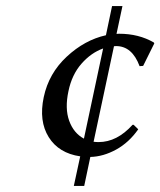

<svg xmlns="http://www.w3.org/2000/svg" viewBox="-20 -598 526 630"><path d="M347.7 -578.1H381.8L362.3 -486.8Q367.7 -486.8 370.6 -487.3Q435.5 -487.3 484.9 -458.5L486.3 -455.6L449.7 -381.8L438 -380.9Q413.6 -446.8 360.8 -446.8Q358.4 -446.8 354 -446.3L287.1 -132.8Q295.4 -131.8 303.7 -131.8Q363.8 -131.8 415 -188.5H418.5L433.6 -173.8Q403.3 -130.4 361.1 -107.2Q318.8 -84 276.4 -83L256.3 12.2H222.2L243.2 -85Q172.9 -95.2 139.9 -147.9Q106.9 -200.7 123.5 -279.3Q140.1 -357.4 199 -412.1Q257.8 -466.8 327.6 -482.4ZM255.4 -143.1 318.4 -439Q278.8 -424.8 247.3 -388.9Q215.8 -353 204.6 -298.8Q192.4 -242.2 207 -201.7Q221.7 -161.1 255.4 -143.1Z"/></svg>

Font: Linux Biolinum O
Style: Italic
Weight: 400
Italic angle: -12°
Designer: Philipp H. Poll
Foundry: Philipp H. Poll
Version: Version 1.1.3